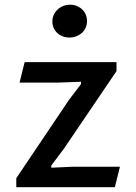

<svg xmlns="http://www.w3.org/2000/svg" viewBox="-20 -775 564 795"><path d="M47.4 -37.1 266.6 -362.8 315.4 -426.8V-436.5L223.6 -433.1H61L82 -517.6H462.4V-480.5L244.6 -159.2L192.4 -89.8V-80.6L278.8 -84.5H476.6L455.6 0H47.4ZM267.6 -619.6Q252 -619.6 239 -624.8Q226.1 -629.9 216.8 -638.7Q207.5 -647.5 202.1 -659.7Q196.8 -671.9 196.8 -686Q196.8 -700.7 202.4 -713.1Q208 -725.6 218 -735.1Q228 -744.6 241.5 -750Q254.9 -755.4 270.5 -755.4Q285.6 -755.4 298.6 -750Q311.5 -744.6 320.8 -735.6Q330.1 -726.6 335.2 -714.1Q340.3 -701.7 340.3 -687.5Q340.3 -672.9 334.7 -660.4Q329.1 -647.9 319.1 -638.9Q309.1 -629.9 295.9 -624.8Q282.7 -619.6 267.6 -619.6Z"/></svg>

Font: Proza Libre
Style: Medium
Weight: 500
Designer: Jasper de Waard
Foundry: Jasper de Waard
Version: Version 1.000; ttfautohint (v1.4.1.8-43bc)